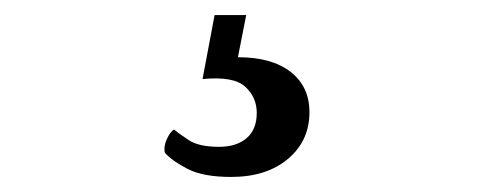

<svg xmlns="http://www.w3.org/2000/svg" viewBox="-20 -28 640 255"><path d="M307 -8 296 48Q341 48 366 67.5Q391 87 391 121Q391 159 362.5 183Q334 207 287 207Q250 207 229.5 196.5Q209 186 199 175Q197 167 201.5 157Q206 147 211 144Q217 149 230.5 158Q244 167 271 167Q294 167 307.5 155.5Q321 144 321 122Q321 101 305.5 87Q290 73 249 77L265 -8Z"/></svg>

Font: Arima
Style: Regular
Weight: 400
Designer: Joana Correia and Natanael Gama
Foundry: NDISCOVER
Version: Version 1.101;gftools[0.9.23]